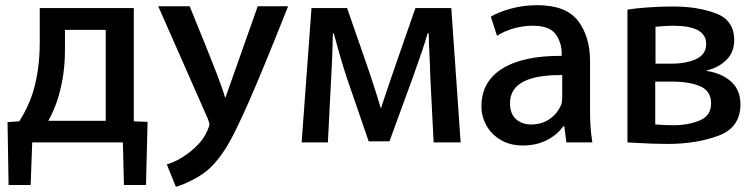

<svg xmlns="http://www.w3.org/2000/svg" viewBox="-20 -520 2909 739"><path d="M548 -51 542 192H457L453 28H104L98 192H13L9 -50L54 -53Q86 -102 105 -159Q133 -247 133 -357V-489H495V-53ZM205 -148Q192 -103 166 -55H387V-405H230V-326Q230 -234 205 -148Z M846 -145H848L972 -496H1089Q991 -249 936.5 -125.5Q882 -2 851 47.5Q820 97 786 129Q759 153 722 172Q685 191 657 199L622 113Q664 100 703 71Q727 53 746 32.5Q765 12 778 -17Q786 -35 786 -40Q786 -48 779 -65L589 -496H710Q788 -305 813.5 -238.5Q839 -172 846 -145Z M1401 -244Q1433 -148 1445 -105H1447Q1457 -137 1492 -239L1504 -274L1579 -489H1717L1753 28H1649L1637 -209Q1635 -243 1635 -265Q1631 -344 1630 -392H1626Q1616 -357 1602.5 -317.5Q1589 -278 1570 -225L1479 24H1399L1315 -220Q1293 -286 1265 -391H1261Q1260 -307 1254 -207L1242 28H1141L1179 -489H1316Z M2260 28H2160L2152 -34H2148Q2125 -1 2084.5 19.5Q2044 40 1993 40Q1943 40 1907 18.5Q1871 -3 1852 -37.5Q1833 -72 1833 -111Q1833 -206 1913.5 -256Q1994 -306 2142 -305V-314Q2142 -356 2118.5 -388.5Q2095 -421 2030 -421Q1993 -421 1956.5 -410.5Q1920 -400 1893 -382L1869 -456Q1902 -475 1949 -487.5Q1996 -500 2048 -500Q2159 -500 2205 -439.5Q2251 -379 2251 -285V-96Q2251 -23 2260 28ZM1943 -123Q1943 -82 1966 -61.5Q1989 -41 2024 -41Q2068 -41 2098.5 -64Q2129 -87 2141 -120Q2144 -130 2144 -149V-231Q1943 -233 1943 -123Z M2571 -495Q2665 -495 2735.5 -468.5Q2806 -442 2806 -365Q2806 -319 2775.5 -289Q2745 -259 2700 -249V-247Q2759 -238 2794.5 -205.5Q2830 -173 2830 -119Q2830 -29 2745 2.5Q2660 34 2550 34Q2495 34 2429 30Q2401 28 2395 28V-483Q2424 -488 2473 -491.5Q2522 -495 2571 -495ZM2698 -351Q2698 -421 2571 -421Q2543 -421 2503 -417V-275H2565Q2622 -275 2660 -293Q2698 -311 2698 -351ZM2572 -38Q2630 -38 2673.5 -56.5Q2717 -75 2717 -122Q2717 -169 2676 -187.5Q2635 -206 2564 -206H2502V-41Q2538 -38 2572 -38Z"/></svg>

Font: Gmarket Sans TTF Medium
Style: Regular
Weight: 500
Designer: Creative Director : Sungho Lee; Art Director : Kiwoong Choi; Project Manager : Sori Yang, Jongwook Yoon; Font Designer :
Foundry: Sandoll Inc.
Version: Version 1.000;hotconv 1.0.109;makeotfexe 2.5.65596